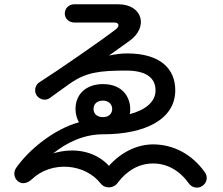

<svg xmlns="http://www.w3.org/2000/svg" viewBox="-20 -815 1040 895"><path d="M924 51C945 37 950 9 935 -12C874 -97 789 -141 695 -142C618 -142 544 -105 488 -42C423 -112 323 -129 228 -100C293 -152 372 -189 460 -189C659 -189 797 -260 797 -394C797 -494 728 -566 572 -566C545 -566 517 -562 488 -556L583 -624C674 -688 645 -795 531 -795H326C302 -795 282 -777 282 -752C282 -728 302 -710 326 -710H514C535 -710 538 -693 522 -680C458 -630 248 -485 163 -431C143 -418 138 -390 151 -370C165 -350 193 -344 212 -358C239 -377 265 -397 308 -427C382 -478 444 -486 569 -486C658 -486 705 -454 705 -394C705 -341 660 -303 585 -283C587 -291 587 -299 587 -307C587 -362 551 -423 460 -423C385 -423 332 -379 332 -307C332 -284 338 -263 348 -245C231 -213 113 -116 55 -32C41 -12 45 16 65 31C85 46 110 38 128 21C220 -67 376 -53 449 40C469 66 509 64 528 38C572 -21 629 -53 694 -53C759 -53 818 -20 861 41C876 61 904 66 924 51ZM416 -307C416 -328 430 -346 460 -346C485 -346 503 -330 503 -307C503 -287 489 -269 460 -269C430 -269 416 -287 416 -307Z"/></svg>

Font: 寒蝉半圆体
Style: Regular
Weight: 400
Designer: Yoshimichi Ohira & Warren
Foundry: ChillType
Version: Version 1.800;Glyphs 3.1.1 (3135)